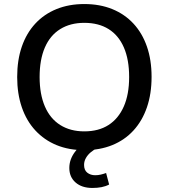

<svg xmlns="http://www.w3.org/2000/svg" viewBox="-20 -734 835 950"><path d="M397 9Q321 9 260 -16Q199 -41 155 -88.5Q111 -136 88 -203Q65 -270 65 -353Q65 -437 88 -503.5Q111 -570 154.5 -617Q198 -664 259.5 -689Q321 -714 397 -714Q474 -714 535.5 -689Q597 -664 640.5 -617Q684 -570 707 -503.5Q730 -437 730 -354Q730 -270 707 -203Q684 -136 640.5 -88.5Q597 -41 535.5 -16Q474 9 397 9ZM397 -84Q468 -84 517 -115.5Q566 -147 592.5 -207Q619 -267 619 -353Q619 -439 593 -499Q567 -559 517.5 -590Q468 -621 397 -621Q328 -621 278 -590Q228 -559 202 -499Q176 -439 176 -353Q176 -268 202 -207.5Q228 -147 278 -115.5Q328 -84 397 -84ZM437 196Q385 196 354 169Q323 142 323 97Q323 55 350.5 18Q378 -19 424 -39L459 0Q444 7 429 19.5Q414 32 405 48Q396 64 396 82Q396 108 412 120.5Q428 133 451 133Q465 133 478 130Q491 127 505 122L520 179Q503 188 482.5 192Q462 196 437 196Z"/></svg>

Font: NunitoSans_10ptSemiBold
Style: Regular
Weight: 600
Designer: Vernon Adams
Foundry: Vernon Adams
Version: Version 3.101;gftools[0.9.27]